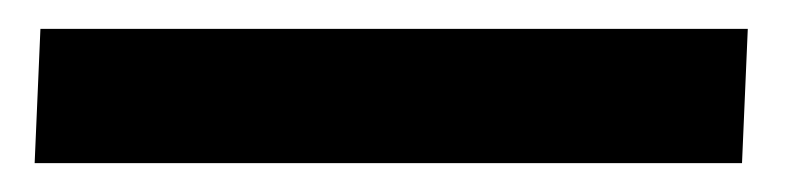

<svg xmlns="http://www.w3.org/2000/svg" viewBox="-20 6 561 133"><path d="M4 119 8 26H498L494 119Z"/></svg>

Font: Literata 12pt ExtraBold
Style: Italic
Weight: 800
Italic angle: -2°
Designer: Latin by Veronika Burian and Jose Scaglione. Greek by Irene Vlachou. Cyrillic by Vera Evstafieva
Foundry: TypeTogether
Version: Version 3.002